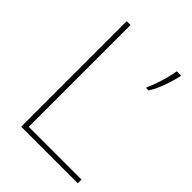

<svg xmlns="http://www.w3.org/2000/svg" viewBox="-207 -817 919 919"><g transform="rotate(45 253.0 -357.0)"><path d="M103 0V-714H129V-25H486V0ZM471 -708Q462 -669 447.5 -629Q433 -589 412 -554H395V-560Q403 -575 413 -603.5Q423 -632 431 -662.5Q439 -693 442 -714H471Z"/></g></svg>

Font: Noto Sans Khmer UI Thin
Style: Regular
Weight: 100
Designer: Danh Hong and the Monotype Design Team
Foundry: Monotype Imaging Inc.
Version: Version 2.002; ttfautohint (v1.8.4.7-5d5b)